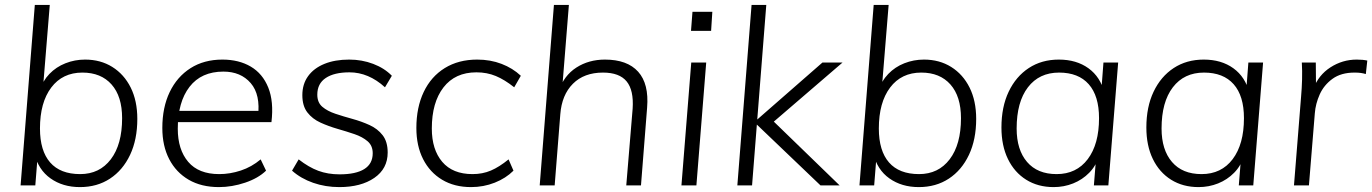

<svg xmlns="http://www.w3.org/2000/svg" viewBox="-20 -756 5596 783"><path d="M306 7Q236 7 186 -28.5Q136 -64 121 -129L135 -138L124 0H64L122 -736H183L153 -369L142 -386Q154 -426 181.5 -454.5Q209 -483 247 -498Q285 -513 327 -513Q390 -513 438 -483Q486 -453 513 -399Q540 -345 540 -271Q540 -187 510.5 -124.5Q481 -62 428.5 -27.5Q376 7 306 7ZM307 -46Q386 -46 432 -106.5Q478 -167 478 -274Q478 -363 435 -411.5Q392 -460 316 -460Q235 -460 189 -399Q143 -338 143 -232Q143 -141 184.5 -93.5Q226 -46 307 -46Z M1065 -60Q1033 -29 979.5 -11Q926 7 873 7Q801 7 749.5 -23Q698 -53 670 -107Q642 -161 642 -234Q642 -318 672 -380.5Q702 -443 757 -478Q812 -513 887 -513Q954 -513 1002.5 -484.5Q1051 -456 1074 -399Q1097 -342 1087 -258H696L698 -304H1056L1032 -281Q1043 -370 1002.5 -417Q962 -464 891 -464Q801 -464 753 -402Q705 -340 705 -231Q705 -146 747.5 -96Q790 -46 874 -46Q918 -46 962 -60.5Q1006 -75 1043 -106Z M1364 7Q1307 7 1257 -10.5Q1207 -28 1171 -60L1198 -106Q1239 -74 1278 -59.5Q1317 -45 1365 -45Q1431 -45 1465.5 -66.5Q1500 -88 1500 -131Q1500 -162 1479 -180Q1458 -198 1425.5 -209Q1393 -220 1356.5 -230.5Q1320 -241 1287 -256Q1254 -271 1233.5 -297.5Q1213 -324 1213 -368Q1213 -413 1236.5 -445.5Q1260 -478 1303 -495.5Q1346 -513 1404 -513Q1456 -513 1502 -495.5Q1548 -478 1578 -447L1550 -400Q1483 -461 1405 -461Q1343 -461 1308.5 -438Q1274 -415 1274 -370Q1274 -338 1294.5 -320.5Q1315 -303 1348 -292Q1381 -281 1417.5 -271Q1454 -261 1487 -246Q1520 -231 1540.5 -204.5Q1561 -178 1561 -134Q1561 -68 1506.5 -30.5Q1452 7 1364 7Z M1901 7Q1833 7 1783 -23Q1733 -53 1705.5 -107Q1678 -161 1678 -234Q1678 -318 1708 -381Q1738 -444 1794 -478.5Q1850 -513 1926 -513Q1980 -513 2025.5 -495.5Q2071 -478 2104 -447L2077 -400Q2038 -431 2002 -446Q1966 -461 1923 -461Q1836 -461 1788.5 -399.5Q1741 -338 1741 -232Q1741 -146 1783.5 -96Q1826 -46 1907 -46Q1948 -46 1982 -60.5Q2016 -75 2054 -106L2074 -60Q2043 -29 1997.5 -11Q1952 7 1901 7Z M2181 0 2239 -736H2300L2273 -400L2259 -386Q2280 -448 2330.5 -480.5Q2381 -513 2447 -513Q2538 -513 2582.5 -463.5Q2627 -414 2619 -317L2594 0H2534L2560 -313Q2565 -388 2535.5 -424Q2506 -460 2439 -460Q2362 -460 2316.5 -414.5Q2271 -369 2265 -290L2242 0Z M2759 0 2799 -501H2860L2820 0ZM2804 -708H2885L2880 -630H2798Z M3326 0 3056 -258 3334 -501H3416L3109 -237L3113 -282L3404 0ZM2987 0 3045 -736H3105L3047 0Z M3727 7Q3657 7 3607 -28.5Q3557 -64 3542 -129L3556 -138L3545 0H3485L3543 -736H3604L3574 -369L3563 -386Q3575 -426 3602.5 -454.5Q3630 -483 3668 -498Q3706 -513 3748 -513Q3811 -513 3859 -483Q3907 -453 3934 -399Q3961 -345 3961 -271Q3961 -187 3931.5 -124.5Q3902 -62 3849.5 -27.5Q3797 7 3727 7ZM3728 -46Q3807 -46 3853 -106.5Q3899 -167 3899 -274Q3899 -363 3856 -411.5Q3813 -460 3737 -460Q3656 -460 3610 -399Q3564 -338 3564 -232Q3564 -141 3605.5 -93.5Q3647 -46 3728 -46Z M4277 7Q4213 7 4165 -23Q4117 -53 4090.5 -107.5Q4064 -162 4064 -236Q4064 -320 4093.5 -382Q4123 -444 4175.5 -478.5Q4228 -513 4298 -513Q4370 -513 4419 -477.5Q4468 -442 4484 -377L4470 -369L4480 -501H4540L4500 0H4441L4452 -137L4462 -120Q4450 -80 4422 -51.5Q4394 -23 4356.5 -8Q4319 7 4277 7ZM4289 -46Q4370 -46 4416 -107Q4462 -168 4462 -274Q4462 -365 4420 -412.5Q4378 -460 4299 -460Q4218 -460 4172 -400Q4126 -340 4126 -232Q4126 -145 4168.5 -95.5Q4211 -46 4289 -46Z M4868 7Q4804 7 4756 -23Q4708 -53 4681.5 -107.5Q4655 -162 4655 -236Q4655 -320 4684.5 -382Q4714 -444 4766.5 -478.5Q4819 -513 4889 -513Q4961 -513 5010 -477.5Q5059 -442 5075 -377L5061 -369L5071 -501H5131L5091 0H5032L5043 -137L5053 -120Q5041 -80 5013 -51.5Q4985 -23 4947.5 -8Q4910 7 4868 7ZM4880 -46Q4961 -46 5007 -107Q5053 -168 5053 -274Q5053 -365 5011 -412.5Q4969 -460 4890 -460Q4809 -460 4763 -400Q4717 -340 4717 -232Q4717 -145 4759.5 -95.5Q4802 -46 4880 -46Z M5257 0 5286 -362Q5289 -396 5290 -431.5Q5291 -467 5289 -501H5346L5347 -381L5336 -394Q5357 -450 5406 -481.5Q5455 -513 5513 -513Q5526 -513 5536.5 -512Q5547 -511 5556 -509L5550 -454Q5540 -457 5529.5 -458.5Q5519 -460 5504 -460Q5449 -460 5414 -434.5Q5379 -409 5362 -371Q5345 -333 5342 -294L5318 0Z"/></svg>

Font: Muli Light
Style: Italic
Weight: 300
Italic angle: -4.541°
Designer: Vernon Adams
Foundry: Vernon Adams
Version: Version 2.100; ttfautohint (v1.8.1.43-b0c9)